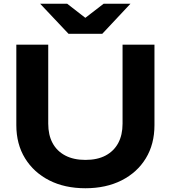

<svg xmlns="http://www.w3.org/2000/svg" viewBox="-20 -988 910 1023"><path d="M237 -329Q237 -269 260 -226Q283 -183 327.5 -159.5Q372 -136 435 -136Q499 -136 543 -159.5Q587 -183 610 -226Q633 -269 633 -329V-750H803V-321Q803 -220 757 -144.5Q711 -69 628 -27Q545 15 435 15Q325 15 242.5 -27Q160 -69 113.5 -144.5Q67 -220 67 -321V-750H237ZM525 -808H345L194 -968H338L472 -864H397L532 -968H675Z"/></svg>

Font: Unbounded Medium
Style: Regular
Weight: 500
Designer: Luke Prowse, Jean-Baptiste Morizot, Fátima Lázaro, Florian Runge
Foundry: NaN
Version: Version 1.700